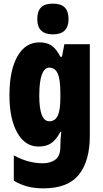

<svg xmlns="http://www.w3.org/2000/svg" viewBox="-20 -796 564 1056"><path d="M197 -563Q236 -563 262.5 -546Q289 -529 312 -484H321L334 -553H474V-49Q474 90 413.5 165Q353 240 219 240Q170 240 130.5 229.5Q91 219 56 198V59Q100 82 138.5 92Q177 102 214 102Q258 102 285 81.5Q312 61 312 11V5Q312 -12 313.5 -34Q315 -56 317 -71H312Q290 -28 262.5 -9Q235 10 192 10Q118 10 75 -66Q32 -142 32 -272Q32 -408 75.5 -485.5Q119 -563 197 -563ZM250 -424Q225 -424 210.5 -386.5Q196 -349 196 -270Q196 -129 251 -129Q283 -129 297.5 -159.5Q312 -190 312 -256V-285Q312 -359 297.5 -391.5Q283 -424 250 -424ZM271 -776Q316 -776 336.5 -754.5Q357 -733 357 -691Q357 -607 271 -607Q185 -607 185 -691Q185 -734 205.5 -755Q226 -776 271 -776Z"/></svg>

Font: Noto Sans Tamil ExtraCondensed Black
Style: Regular
Weight: 900
Width: 2
Designer: Jelle Bosma - Monotype Design Team
Foundry: Monotype Imaging Inc.
Version: Version 2.004; ttfautohint (v1.8.4.7-5d5b)